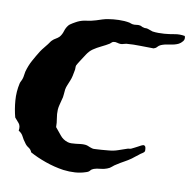

<svg xmlns="http://www.w3.org/2000/svg" viewBox="-86 -834 950 957"><g transform="rotate(10 389.5 -355.5)"><path d="M776.4 -727.5Q782.2 -711.9 772.9 -700.7Q763.7 -689.5 753.9 -684.6Q736.3 -675.8 711.4 -672.9Q686.5 -669.9 667 -662.1Q656.2 -657.2 650.4 -649.9Q644.5 -642.6 633.8 -639.6Q599.6 -639.6 565.9 -640.6Q532.2 -641.6 496.1 -638.7Q489.3 -637.7 482.4 -635.3Q475.6 -632.8 468.8 -632.8Q460 -632.8 450.7 -635.7Q441.4 -638.7 431.6 -636.7Q426.8 -635.7 423.3 -632.3Q419.9 -628.9 415 -625Q397.5 -614.3 376 -604Q354.5 -593.8 335.9 -581.1Q319.3 -569.3 307.6 -551.3Q295.9 -533.2 283.2 -513.7Q279.3 -506.8 274.9 -500.5Q270.5 -494.1 268.6 -489.3Q266.6 -483.4 267.1 -476.1Q267.6 -468.8 265.6 -460.9Q263.7 -449.2 260.7 -435.5Q257.8 -421.9 252.9 -410.2Q248 -397.5 242.7 -385.3Q237.3 -373 235.4 -361.3Q233.4 -347.7 232.9 -334.5Q232.4 -321.3 227.5 -306.6Q224.6 -293.9 221.2 -281.7Q217.8 -269.5 216.8 -255.9Q215.8 -233.4 219.7 -212.4Q223.6 -191.4 223.6 -168.9Q240.2 -149.4 254.4 -131.3Q268.6 -113.3 292 -105.5Q300.8 -102.5 311.5 -102.5Q322.3 -102.5 334 -104Q345.7 -105.5 357.9 -106.9Q370.1 -108.4 381.8 -107.4Q390.6 -106.4 396 -104Q401.4 -101.6 406.7 -99.6Q412.1 -97.7 418.5 -95.7Q424.8 -93.8 433.6 -94.7Q450.2 -95.7 466.8 -96.7Q483.4 -97.7 500 -99.6Q526.4 -101.6 548.3 -109.4Q570.3 -117.2 590.8 -124Q595.7 -126 600.6 -126Q605.5 -126 610.4 -127.9Q618.2 -130.9 624.5 -134.8Q630.9 -138.7 639.6 -142.6Q648.4 -147.5 657.7 -152.3Q667 -157.2 671.9 -155.3Q678.7 -153.3 680.2 -142.1Q681.6 -130.9 680.7 -127.9Q678.7 -121.1 669.9 -116.2Q661.1 -111.3 652.3 -103.5Q642.6 -96.7 635.7 -90.8Q628.9 -85 622.1 -80.1Q605.5 -68.4 587.4 -58.6Q569.3 -48.8 554.7 -39.1Q541 -31.2 532.2 -22.9Q523.4 -14.6 509.8 -9.8Q495.1 -3.9 476.6 -2.4Q458 -1 444.3 3.9Q433.6 7.8 428.2 15.1Q422.9 22.5 409.2 26.4Q383.8 35.2 355.5 37.1Q327.1 39.1 295.9 35.2Q249 28.3 203.6 12.2Q158.2 -3.9 123 -23.4Q118.2 -37.1 105.5 -44.9Q92.8 -52.7 85 -65.4Q74.2 -79.1 66.9 -94.2Q59.6 -109.4 43 -119.1Q46.9 -142.6 36.1 -155.8Q25.4 -168.9 14.6 -180.7Q3.9 -220.7 0.5 -264.6Q-2.9 -308.6 6.8 -351.6Q8.8 -359.4 12.2 -365.2Q15.6 -371.1 17.6 -377.9Q20.5 -386.7 21.5 -396.5Q22.5 -406.2 24.4 -414.1Q33.2 -446.3 47.9 -473.1Q62.5 -500 79.1 -526.4Q86.9 -538.1 95.2 -547.9Q103.5 -557.6 112.3 -569.3Q116.2 -574.2 119.6 -579.6Q123 -585 127.9 -589.8Q135.7 -597.7 145.5 -603Q155.3 -608.4 163.1 -616.2Q173.8 -628.9 179.2 -647Q184.6 -665 195.3 -677.7Q197.3 -680.7 202.6 -684.6Q208 -688.5 214.4 -692.4Q220.7 -696.3 227.1 -699.7Q233.4 -703.1 237.3 -705.1Q257.8 -714.8 279.8 -717.3Q301.8 -719.7 327.1 -727.5Q341.8 -732.4 357.4 -737.3Q373 -742.2 386.7 -744.1Q409.2 -748 438.5 -749Q467.8 -750 493.2 -745.1Q497.1 -744.1 500 -742.7Q502.9 -741.2 507.8 -740.2Q518.6 -738.3 528.8 -740.2Q539.1 -742.2 547.9 -740.2Q552.7 -739.3 556.6 -736.8Q560.5 -734.4 566.4 -733.4Q571.3 -731.4 577.1 -731.9Q583 -732.4 588.9 -730.5Q594.7 -728.5 601.6 -726.1Q608.4 -723.6 614.3 -721.7Q627.9 -719.7 643.6 -719.7Q659.2 -719.7 672.9 -720.7Q699.2 -722.7 724.6 -727.5Q750 -732.4 776.4 -727.5Z"/></g></svg>

Font: Trade Winds
Style: Regular
Weight: 400
Designer: Squid
Foundry: Font Diner, Inc DBA Sideshow
Version: Version 1.000